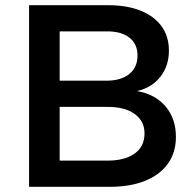

<svg xmlns="http://www.w3.org/2000/svg" viewBox="-20 -720 746 740"><path d="M396 -700Q469 -700 521.5 -679Q574 -658 602.5 -619Q631 -580 631 -525Q631 -466 598 -424Q565 -382 508 -369Q578 -357 618 -310Q658 -263 658 -192Q658 -132 627 -89Q596 -46 539 -23Q482 0 403 0H92V-700ZM390 -409Q446 -409 478 -434.5Q510 -460 510 -506Q510 -551 478 -575.5Q446 -600 390 -599H210V-409ZM390 -101Q459 -100 498 -127.5Q537 -155 537 -206Q537 -254 498 -281.5Q459 -309 390 -308H210V-101Z"/></svg>

Font: Alexandria
Style: Regular
Weight: 400
Designer: Mohamed Gaber
Foundry: Kief Type Foundry
Version: Version 5.100